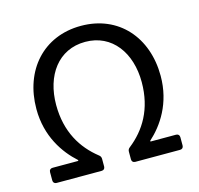

<svg xmlns="http://www.w3.org/2000/svg" viewBox="-95 -737 869 838"><g transform="rotate(-15 339.5 -317.5)"><path d="M44.9 -52.7V-15.6C44.9 -5.9 50.8 0 60.5 0H263.7C273.4 0 279.3 -5.9 279.3 -15.6V-49.8C279.3 -57.6 276.4 -63.5 269.5 -68.4C199.2 -124 146.5 -206.1 146.5 -329.1C146.5 -461.9 217.8 -562.5 339.8 -562.5C460.9 -562.5 533.2 -461.9 533.2 -329.1C533.2 -206.1 480.5 -124 410.2 -68.4C403.3 -63.5 400.4 -57.6 400.4 -49.8V-15.6C400.4 -5.9 406.2 0 416 0H618.2C627.9 0 633.8 -5.9 633.8 -15.6V-52.7C633.8 -62.5 627.9 -68.4 618.2 -68.4H502.9V-72.3C560.5 -124 620.1 -210 620.1 -334C620.1 -508.8 509.8 -634.8 339.8 -634.8C169.9 -634.8 58.6 -508.8 58.6 -334C58.6 -210 119.1 -124 176.8 -72.3V-68.4H60.5C50.8 -68.4 44.9 -62.5 44.9 -52.7Z"/></g></svg>

Font: Ed Sans Neue
Style: Regular
Weight: 400
Designer: Stephen Hutchings
Version: Version 1.004;PS 001.004;hotconv 1.0.88;makeotf.lib2.5.64775